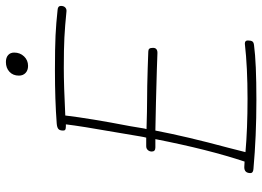

<svg xmlns="http://www.w3.org/2000/svg" viewBox="-139 -763 888 650"><g transform="rotate(-90 305.0 -438.0)"><path d="M610 -676Q610 -666 604.5 -661Q599 -656 591 -657Q542 -662 503 -664Q464 -666 400 -666Q341 -666 239 -661Q229 -577 203 -442L197 -406Q195 -392 193 -386Q259 -384 293 -384Q334 -384 398 -382L455 -380Q462 -380 465 -376.5Q468 -373 468 -364Q468 -349 451 -349L394 -351L284 -354L188 -356Q168 -251 130 -110L115 -51Q194 -44 296 -44Q403 -44 481 -53H483Q493 -53 493 -43Q493 -33 490 -28Q487 -23 477 -22Q418 -14 291 -14Q169 -14 58 -24Q44 -25 44 -34Q44 -55 64 -55L83 -54Q124 -177 159 -356H131Q117 -356 117 -368Q117 -376 122 -381.5Q127 -387 135 -387H164Q166 -394 168 -406L182 -489Q203 -608 209 -659H203Q194 -659 191 -661Q188 -663 188 -668Q188 -680 193.5 -684.5Q199 -689 212 -690Q291 -696 392 -696Q468 -696 509.5 -694Q551 -692 597 -687Q610 -686 610 -676ZM374 -818Q374 -838 387 -850Q400 -862 420 -862Q435 -862 443.5 -854.5Q452 -847 452 -834Q452 -814 439 -800.5Q426 -787 407 -787Q392 -787 383 -795.5Q374 -804 374 -818Z"/></g></svg>

Font: Mali ExtraLight
Style: Italic
Weight: 275
Italic angle: -10°
Version: Version 1.000; ttfautohint (v1.6)